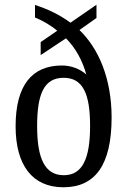

<svg xmlns="http://www.w3.org/2000/svg" viewBox="-20 -782 538 812"><path d="M248 10C383 10 452 -85 452 -285C452 -450 397 -577 316 -655L388 -706V-762L278 -686C229 -722 180 -744 128 -761V-708C160 -695 195 -675 222 -652L152 -604V-549L259 -620C300 -579 329 -525 345 -467C319 -490 282 -505 242 -505C115 -505 46 -421 46 -248C46 -82 118 10 248 10ZM250 -41C169 -41 137 -112 137 -249C137 -384 166 -453 249 -453C331 -453 361 -385 361 -249C361 -112 329 -41 250 -41Z"/></svg>

Font: Noto Serif Sinhala Condensed
Style: Regular
Weight: 400
Width: 3
Designer: Jelle Bosma - Monotype Design Team
Foundry: Monotype Imaging Inc.
Version: Version 2.007